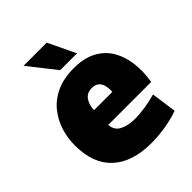

<svg xmlns="http://www.w3.org/2000/svg" viewBox="-205 -837 967 967"><g transform="rotate(-45 278.5 -353.5)"><path d="M308 12Q173 12 100 -55.5Q27 -123 27 -252Q27 -305 42.5 -354.5Q58 -404 91 -444.5Q124 -485 175.5 -508.5Q227 -532 298 -532Q371 -532 420 -505.5Q469 -479 495.5 -433.5Q522 -388 529 -329.5Q536 -271 525 -207H219Q222 -166 255.5 -149.5Q289 -133 336 -133Q371 -133 412 -139.5Q453 -146 487 -156L506 -21Q459 -4 406.5 4Q354 12 308 12ZM292 -397Q257 -397 239.5 -372Q222 -347 221 -310H351Q352 -315 352 -322Q352 -339 347.5 -356Q343 -373 330 -385Q317 -397 292 -397ZM243 -573 128 -719H293L363 -573Z"/></g></svg>

Font: Murecho Black
Style: Regular
Weight: 900
Designer: Neil Summerour
Foundry: Positype
Version: Version 1.010; ttfautohint (v1.8.3)